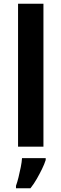

<svg xmlns="http://www.w3.org/2000/svg" viewBox="-20 -780 327 1021"><path d="M211 0H76V-760H211ZM223 71Q216 93 203.5 118.5Q191 144 176 170.5Q161 197 142 221H65V208Q72 189 78.5 162.5Q85 136 90.5 108.5Q96 81 97 61H223Z"/></svg>

Font: Noto Sans Oriya SemiBold
Style: Regular
Weight: 600
Version: Version 2.003